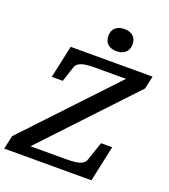

<svg xmlns="http://www.w3.org/2000/svg" viewBox="-193 -1037 1014 1152"><g transform="rotate(20 313.5 -460.5)"><path d="M61 -67H333Q364 -67 387 -69Q410 -71 425.5 -76Q441 -81 450.5 -89.5Q460 -98 464 -111L504 -229H575L526 0H-31L-12 -86L542 -674L558 -643H320Q290 -643 268 -641Q246 -639 231 -634Q216 -629 206.5 -621Q197 -613 192 -599L160 -502H90L135 -710H658L640 -628L71 -23ZM401 -779Q436 -779 457.5 -797.5Q479 -816 479 -851Q479 -885 458 -903Q437 -921 403 -921Q368 -921 346.5 -903Q325 -885 325 -850Q325 -815 346 -797Q367 -779 401 -779Z"/></g></svg>

Font: Roboto Serif Medium
Style: Italic
Weight: 500
Italic angle: -10°
Designer: Greg Gazdowicz
Foundry: Commercial Type
Version: Version 1.008